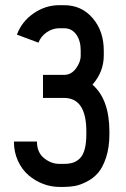

<svg xmlns="http://www.w3.org/2000/svg" viewBox="-20 -716 490 748"><path d="M210.9 -695.8H229.5Q297.9 -695.8 341.1 -645.3Q384.3 -594.7 384.3 -519V-499.5Q384.3 -436.5 340.3 -386.2Q406.2 -328.6 406.2 -203.6V-193.8Q406.2 -141.6 393.3 -102.5Q380.4 -63.5 361.8 -42.2Q343.3 -21 317.6 -8.1Q292 4.9 271.7 8.5Q251.5 12.2 229.5 12.2H210.9Q179.2 12.2 148.2 0.5Q117.2 -11.2 91.6 -33Q65.9 -54.7 50 -89.1Q34.2 -123.5 34.2 -164.6H124Q124 -122.1 151.6 -99.9Q179.2 -77.6 210.9 -77.6H229.5Q250 -77.6 264.4 -82.3Q278.8 -86.9 291.3 -99.1Q303.7 -111.3 310.1 -135Q316.4 -158.7 316.4 -193.8V-203.6Q316.4 -334.5 229.5 -334.5H147.5V-424.3H230Q257.3 -424.3 275.9 -449.2Q294.4 -474.1 294.4 -499.5V-519Q294.4 -557.6 276.9 -581.8Q259.3 -606 229.5 -606H210.9Q185.5 -606 162.6 -590.6Q139.6 -575.2 129.9 -549.8L45.9 -581.1Q64.9 -632.3 111.1 -664.1Q157.2 -695.8 210.9 -695.8Z"/></svg>

Font: Anka/Coder Narrow
Style: Bold
Weight: 700
Width: 3
Monospace: yes
Version: Version 001.100